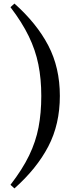

<svg xmlns="http://www.w3.org/2000/svg" viewBox="-20 -843 440 1065"><path d="M209 -311Q209 -404.8 192.9 -485.1Q176.8 -565.4 139.4 -642.3Q102.1 -719.2 38.1 -803.2L60.1 -823.2Q183.6 -713.4 247.8 -590.6Q312 -467.8 312 -311Q312 -153.3 247.8 -30.5Q183.6 92.3 60.1 202.1L38.1 182.1Q104.5 96.2 141.6 19.3Q178.7 -57.6 193.8 -137Q209 -216.3 209 -311Z"/></svg>

Font: Source Han Serif TW
Style: Bold
Weight: 700
Designer: Ryoko NISHIZUKA Ë•øÂ°öÊ∂ºÂ≠ê (kana & ideographs); Frank Grie√ühammer (Latin, Greek & Cyrillic); Wenlong ZHANG Âº†ÊñáÈæô 
Foundry: Adobe
Version: Version 2.003;hotconv 1.1.1;makeotfexe 2.6.0